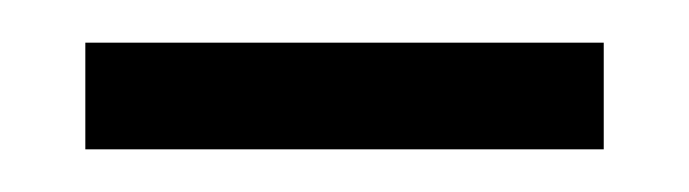

<svg xmlns="http://www.w3.org/2000/svg" viewBox="-20 -664 323 90"><path d="M20 -594V-644H263V-594Z"/></svg>

Font: Bricolage Grotesque 48pt ExtraLight
Style: Regular
Weight: 200
Designer: Mathieu Triay
Foundry: Atelier Triay
Version: Version 1.000; ttfautohint (v1.8.4.7-5d5b);gftools[0.9.32]